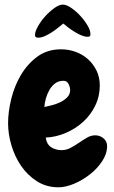

<svg xmlns="http://www.w3.org/2000/svg" viewBox="-20 -799 488 822"><path d="M438.5 -173.8Q438.5 -140.6 417.5 -108.9Q396.5 -77.1 364.7 -52.2Q333 -27.3 296.9 -12.2Q260.7 2.9 230.5 2.9Q178.7 2.9 138.2 -22.9Q97.7 -48.8 70.3 -88.9Q43 -128.9 28.8 -177.2Q14.6 -225.6 14.6 -271.5Q14.6 -320.3 28.3 -376Q42 -431.6 69.8 -478.5Q97.7 -525.4 140.1 -556.6Q182.6 -587.9 241.2 -587.9Q274.4 -587.9 304.7 -576.7Q335 -565.4 357.4 -544.9Q379.9 -524.4 393.6 -496.1Q407.2 -467.8 407.2 -432.6Q407.2 -386.7 387.7 -346.7Q368.2 -306.6 335.9 -277.3Q303.7 -248 261.7 -230Q219.7 -211.9 175.8 -210Q179.7 -181.6 198.7 -168.9Q217.8 -156.2 244.1 -156.2Q263.7 -156.2 282.2 -166Q300.8 -175.8 318.4 -188Q335.9 -200.2 353 -210Q370.1 -219.7 387.7 -219.7Q407.2 -219.7 422.9 -207Q438.5 -194.3 438.5 -173.8ZM280.3 -413.1Q280.3 -425.8 273.4 -439.5Q266.6 -453.1 252 -453.1Q230.5 -453.1 215.8 -441.9Q201.2 -430.7 191.4 -413.6Q181.6 -396.5 176.3 -377Q170.9 -357.4 169.9 -340.8Q183.6 -343.8 202.6 -348.6Q221.7 -353.5 238.8 -361.8Q255.9 -370.1 268.1 -382.8Q280.3 -395.5 280.3 -413.1ZM367.2 -653.3Q367.2 -645.5 364.3 -643.6Q361.3 -641.6 354.5 -641.6Q342.8 -641.6 328.6 -647.5Q314.5 -653.3 300.3 -662.1Q286.1 -670.9 272.9 -680.7Q259.8 -690.4 251 -698.2Q241.2 -690.4 228 -679.7Q214.8 -668.9 200.2 -659.7Q185.5 -650.4 170.9 -644Q156.2 -637.7 143.6 -637.7Q138.7 -637.7 134.3 -639.6Q129.9 -641.6 129.9 -649.4Q129.9 -664.1 142.6 -686.5Q155.3 -709 173.8 -729.5Q192.4 -750 212.9 -764.6Q233.4 -779.3 249 -779.3Q264.6 -779.3 285.2 -765.1Q305.7 -751 323.7 -731.4Q341.8 -711.9 354.5 -690.4Q367.2 -668.9 367.2 -653.3Z"/></svg>

Font: Chewy
Style: Regular
Weight: 400
Designer: Squid
Foundry: Font Diner, Inc DBA Sideshow
Version: Version 1.000